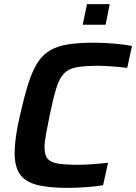

<svg xmlns="http://www.w3.org/2000/svg" viewBox="-20 -903 660 931"><path d="M306 8Q216 8 159.5 -6.5Q103 -21 77 -57.5Q51 -94 51 -160Q51 -195 57 -240Q63 -285 77 -344Q97 -433 116.5 -495Q136 -557 160.5 -596.5Q185 -636 220.5 -657.5Q256 -679 308.5 -687.5Q361 -696 436 -696Q482 -696 534.5 -691.5Q587 -687 620 -680L597 -574Q552 -579 517 -581.5Q482 -584 459 -584Q392 -584 352.5 -577Q313 -570 290.5 -547Q268 -524 253 -475.5Q238 -427 221 -344Q210 -291 203 -252.5Q196 -214 196 -188Q196 -150 211.5 -132.5Q227 -115 262.5 -109.5Q298 -104 357 -104Q390 -104 431 -107Q472 -110 504 -114L480 -5Q447 1 398 4.5Q349 8 306 8ZM381 -783 402 -883H512L492 -783Z"/></svg>

Font: Saira SemiBold
Style: Italic
Weight: 600
Italic angle: -12°
Designer: Hector Gatti with collaboration of the Omnibus-Type team
Foundry: Omnibus-Type
Version: Version 1.100; ttfautohint (v1.8.3)